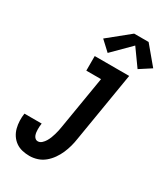

<svg xmlns="http://www.w3.org/2000/svg" viewBox="-235 -1084 1047 1197"><g transform="rotate(30 288.0 -485.5)"><path d="M180 8Q153 8 127.5 2Q102 -4 81.5 -18.5Q61 -33 47 -54Q33 -75 26.5 -100Q20 -125 19 -152Q18 -179 22 -205H146Q144 -194 143.5 -183Q143 -172 143 -161Q143 -150 144.5 -140Q146 -130 149.5 -120.5Q153 -111 161 -104Q169 -97 180 -97Q195 -97 207.5 -108.5Q220 -120 228 -133.5Q236 -147 242 -162Q248 -177 252 -191.5Q256 -206 259.5 -221Q263 -236 265 -251L328 -630H222V-735H470L387 -234Q383 -206 375.5 -178.5Q368 -151 356.5 -124.5Q345 -98 327.5 -73Q310 -48 287 -29Q264 -10 236 -1Q208 8 180 8ZM282 -792 213 -856 365 -979H469L576 -851L494 -798L408 -918Z"/></g></svg>

Font: Iosevka Slab Extrabold
Style: Italic
Weight: 800
Italic angle: -9°
Monospace: yes
Designer: Belleve Invis
Foundry: Belleve Invis
Version: Version 11.1.0; ttfautohint (v1.8.3)